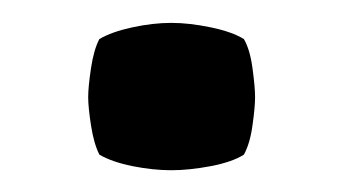

<svg xmlns="http://www.w3.org/2000/svg" viewBox="-20 -144 308 172"><path d="M59 -57Q59 -66 61.5 -82.8Q64 -99.5 69 -109Q80 -115.5 98.5 -119.5Q117 -123.5 133.5 -123.5Q149.5 -123.5 168.8 -119.5Q188 -115.5 198.5 -109Q204 -99.5 206.2 -82.8Q208.5 -66 208.5 -57Q208.5 -48 206.2 -31.8Q204 -15.5 198.5 -5.5Q188.5 1 169 4.8Q149.5 8.5 133.5 8.5Q117 8.5 98.5 4.8Q80 1 69 -5.5Q64 -15.5 61.5 -31.8Q59 -48 59 -57Z"/></svg>

Font: Signika Light Medium
Style: Regular
Weight: 500
Version: Version 2.003;gftools[0.9.32]